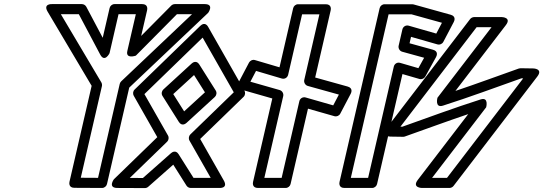

<svg xmlns="http://www.w3.org/2000/svg" viewBox="-20 -906 2691 951"><path d="M348.5 24.3 485.4 25C497.2 25.1 507.4 16.3 509.9 5.6L620.1 -472L1011.2 -842.6C1011.2 -842.6 1042.5 -885.7 994 -885.7H846C839.2 -885.7 832.1 -882.3 828.2 -878.3L679.2 -728L708.6 -855.1C709.9 -861.1 713.6 -885.7 684.2 -885.7H547.2C535.4 -885.7 525.3 -876.8 522.9 -866.3L488.8 -718.9L407.5 -872.4C403.1 -880.7 393.9 -885.7 385.5 -885.7H237.5C237.5 -885.7 192 -888.4 216 -848L433.9 -480.9L324.3 -6.3C322.9 -0.3 319.4 24.1 348.5 24.3ZM380.1 -25.6 484.8 -479.4C486 -484.4 485.3 -492.1 482 -497.8L281.4 -835.7H370.4L476 -636.3C498.6 -593.6 522.5 -642.4 522.5 -642.4L567.1 -835.7H652.8L610.7 -653.6C601.1 -611.9 652.9 -630.4 652.9 -630.4L856.4 -835.7H931.2L580.3 -503.1C577.4 -500.4 574.2 -495.4 573.1 -490.6L465.6 -25.1Z M941.1 -534.3 995.1 -448.7 892.1 -354.4 838.1 -440ZM967.4 -586.3C952.9 -609.3 934.7 -596.3 929.4 -591.4L789 -462.8C781.1 -455.6 778 -441.6 784.7 -431L865.7 -302.4C880.3 -279.4 898.5 -292.5 903.8 -297.3L1044.2 -425.9C1052.1 -433.1 1055.2 -447.1 1048.5 -457.7ZM972.1 -778 646.6 -462.3C638.1 -454.1 637.4 -440.6 642.3 -432L759.1 -226.6L544 -17.9C544 -17.9 512.7 24.8 561.3 25L697.2 25.6C703.4 25.7 709.5 23.3 713.9 19.4L838.2 -90.4L903.6 13.3C908.2 20.6 916.5 25 924.8 25H1066.6C1066.6 25 1111.4 28.1 1088.3 -12.4L971.5 -217.7L1186.6 -426.4C1195.1 -434.7 1195.8 -448.1 1190.9 -456.7L1011.2 -772.5C1009.6 -775.4 995.8 -801 972.1 -778ZM983.7 -719.7 1137.9 -448.8 922.7 -240.1C915.6 -233.2 912.6 -220.1 918.4 -209.8L1023.6 -25H938.5L864.8 -141.9C850.8 -164.3 832.8 -152.4 827.1 -147.4L687.9 -24.4L622.8 -24.7L807.9 -204.2C815 -211.1 818 -224.2 812.2 -234.6L695.3 -439.9Z M1505.5 -367.8 1636.3 -330.5C1647.6 -327.2 1660 -332.7 1665.3 -342.9L1717.2 -441.7C1720.2 -447.4 1729.4 -469.7 1701.8 -477.4L1541.1 -522.1L1617.8 -854.4C1619.2 -860.3 1622.8 -885 1593.4 -885H1456.4C1444.6 -885 1434.5 -876.1 1432.1 -865.6L1364.4 -572.6L1242.7 -608.5C1230.7 -612.1 1218.2 -605.1 1213.5 -596.2L1161.6 -497.4C1158.5 -491.5 1149.6 -469.5 1176.9 -461.7L1328.8 -418.3L1233.5 -5.6C1232.1 0.3 1228.5 25 1257.9 25H1394.9C1406.7 25 1416.8 16.1 1419.2 5.6ZM1493.9 -423.2C1478.5 -427.5 1465.6 -417.4 1462.7 -404.7L1375 -25H1289.3L1382.9 -430.2C1385.6 -442 1378.5 -456.1 1365.4 -459.9L1220.2 -501.3L1248.2 -554.8L1375.7 -517.1C1391.4 -512.5 1404.2 -522.9 1407.2 -535.5L1476.3 -835H1562L1487 -510C1484.2 -498 1491.5 -484 1504.6 -480.3L1658.5 -437.5L1630.5 -384.1Z M2015.9 -723.5 2146.8 -686.1C2158.1 -682.8 2170.4 -688.3 2175.8 -698.5L2227.7 -797.3C2230.7 -803 2239.9 -825.3 2212.2 -833L2028.5 -884.1C2026.4 -884.7 2023.6 -885 2021.8 -885H1884.8C1873 -885 1862.8 -876.1 1860.4 -865.6L1661.9 -5.6C1660.5 0.3 1656.8 25 1686.2 25H1823.2C1835.1 25 1845.2 16.1 1847.6 5.6L1973.4 -539.2L2057.6 -514.8C2068.9 -511.5 2081.1 -517.1 2086.4 -526.7L2139.9 -623.5C2142.7 -628.7 2153.3 -651.8 2124.6 -659.7L2008.6 -691.7ZM2004.3 -778.8C1989 -783.1 1976 -773 1973.1 -760.3L1954.5 -679.5C1951.7 -667.4 1959.1 -653.4 1972.2 -649.8L2080.8 -619.9L2052.3 -568.4L1962 -594.6C1946.4 -599.2 1933.5 -588.9 1930.6 -576.3L1803.3 -25H1717.7L1904.7 -835H2018.4L2169 -793.2L2140.9 -739.7Z M2340.8 -771.4H2414.8L2146.8 -421.9C2146.8 -421.9 2132.5 -369.6 2174.2 -382.8C2304.7 -424.3 2434.4 -472.7 2562.1 -517.9L2571.4 -517.8L2194 -25H2120.1L2388 -374.5C2388 -374.5 2402.4 -426.8 2360.6 -413.5C2230.1 -372 2100.4 -323.6 1972.8 -278.4L1963.4 -278.6ZM2328.5 -821.4C2322.1 -821.4 2313.5 -817.9 2308.6 -811.6L1893.5 -269.6C1863.6 -230.5 1913 -229.4 1913 -229.4L1976.5 -228.4C1979 -228.3 1982.4 -228.8 1985.2 -229.8C2090.5 -267 2192.8 -304.9 2299.2 -340.8L2049.5 -15.2C2019.5 24 2069.4 25 2069.4 25H2206.4C2212.8 25 2221.4 21.6 2226.2 15.2L2641.3 -526.8C2671.2 -565.9 2621.9 -567 2621.9 -567L2558.4 -568C2555.9 -568 2552.4 -567.5 2549.7 -566.6C2444.4 -529.3 2342.1 -491.4 2235.7 -455.6L2485.3 -781.2C2515.4 -820.3 2465.5 -821.4 2465.5 -821.4Z"/></svg>

Font: Stormning Aesir
Style: Regular
Weight: 400
Designer: Robert Jablonski, Mew Too
Foundry: Cannot Into Space Fonts
Version: Version 0.90